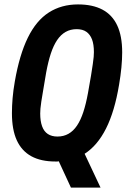

<svg xmlns="http://www.w3.org/2000/svg" viewBox="-20 -719 579 869"><path d="M301 130 246 11Q243 12 239.5 12Q236 12 231 12Q165 12 121.5 -12Q78 -36 56 -84Q34 -132 34 -207Q34 -239 37 -274.5Q40 -310 47 -350Q68 -471 106 -548.5Q144 -626 201 -662.5Q258 -699 333 -699Q399 -699 443.5 -675.5Q488 -652 510.5 -604Q533 -556 533 -482Q533 -451 529.5 -414Q526 -377 519 -336Q499 -215 460 -137.5Q421 -60 363 -23L435 130ZM240 -101Q268 -101 290 -113.5Q312 -126 328.5 -150.5Q345 -175 357 -211.5Q369 -248 378 -297Q387 -345 392 -377Q397 -409 400 -429Q403 -449 404 -461.5Q405 -474 405 -483Q405 -518 396.5 -540.5Q388 -563 371 -575Q354 -587 327 -587Q299 -587 277 -574.5Q255 -562 238.5 -537.5Q222 -513 210 -476.5Q198 -440 189 -391Q181 -343 175.5 -311Q170 -279 167 -259.5Q164 -240 163 -227.5Q162 -215 162 -205Q162 -171 170.5 -147.5Q179 -124 196.5 -112.5Q214 -101 240 -101Z"/></svg>

Font: Archivo ExtraCondensed
Style: Bold Italic
Weight: 700
Width: 2
Italic angle: -10°
Designer: Hector Gatti
Foundry: Omnibus-Type
Version: Version 2.001